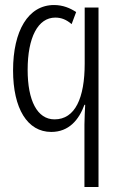

<svg xmlns="http://www.w3.org/2000/svg" viewBox="-20 -744 484 764"><path d="M316 0H372V-714H317V-491C317 -354 279 -269 197 -269C128 -269 90 -344 90 -466C90 -595 131 -674 200 -674C224 -674 244 -666 265 -648L283 -696C259 -712 230 -724 195 -724C92 -724 32 -621 32 -464C32 -312 89 -219 184 -219C254 -219 294 -267 316 -327H319C318 -304 316 -275 316 -248Z"/></svg>

Font: Noto Sans Display Condensed Light
Style: Regular
Weight: 300
Width: 3
Designer: Monotype Design Team
Foundry: Monotype Imaging Inc.
Version: Version 1.900